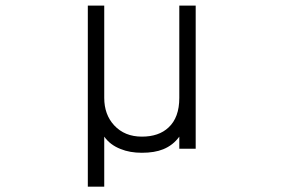

<svg xmlns="http://www.w3.org/2000/svg" viewBox="-20 -539 1040 697"><path d="M630.9 -43V1H690.4V-168.9V-221.7V-518.6H630.9V-183.6Q630.9 -112.3 591.8 -76.2Q556.6 -43 495.1 -43Q432.6 -43 394.5 -84Q358.4 -123 358.4 -183.6V-518.6H298.8V138.7H358.4V-43Q379.9 -12.7 418 2Q451.2 15.6 495.1 15.6Q541 15.6 572.3 2.9Q608.4 -11.7 630.9 -43Z"/></svg>

Font: DotumChe
Style: Regular
Weight: 400
Monospace: yes
Version: Version 2.21